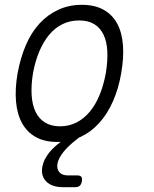

<svg xmlns="http://www.w3.org/2000/svg" viewBox="-20 -580 640 798"><path d="M218 10Q165 10 128.5 -10.5Q92 -31 71.5 -68.5Q51 -106 46.5 -158.5Q42 -211 53 -275Q65 -340 87.5 -392.5Q110 -445 144 -482Q178 -519 222.5 -539.5Q267 -560 320 -560Q374 -560 410.5 -539.5Q447 -519 467 -482Q487 -445 491 -393Q495 -341 484 -277Q473 -212 449.5 -159Q426 -106 392 -68.5Q358 -31 315 -11Q311 -9 308 -8L298 0Q263 27 243 52.5Q223 78 219 99Q215 122 226.5 135.5Q238 149 262 149H301Q313 149 318 155Q323 161 320 174Q318 186 311.5 192Q305 198 292 198H242Q196 198 172.5 174.5Q149 151 156 113Q161 83 187 51Q205 30 232 10ZM230 -55Q266 -55 297 -70.5Q328 -86 352.5 -115Q377 -144 394 -185.5Q411 -227 420 -277Q428 -327 426 -367Q424 -407 410.5 -435.5Q397 -464 372 -479.5Q347 -495 309 -495Q271 -495 239.5 -479.5Q208 -464 184 -435Q160 -406 143 -365.5Q126 -325 117 -275Q109 -225 111.5 -184.5Q114 -144 128 -115Q142 -86 167.5 -70.5Q193 -55 230 -55Z"/></svg>

Font: Maple Mono NL ExtraLight
Style: Italic
Weight: 275
Italic angle: -10°
Monospace: yes
Designer: subframe7536
Version: Version 7.000